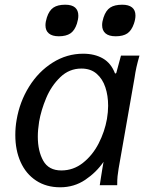

<svg xmlns="http://www.w3.org/2000/svg" viewBox="-20 -786 640 815"><path d="M45 -212.5Q45 -246 50.5 -277Q63.5 -354 103.5 -418.2Q143.5 -482.5 203.5 -520.2Q263.5 -558 333 -558Q382 -558 417 -537.8Q452 -517.5 468.5 -473.5L473.5 -476L493.5 -550H572Q564 -522 559.2 -500.8Q554.5 -479.5 551 -455L483.5 -70.5Q480.5 -52 479 -38Q477.5 -24 477.5 0H403.5Q405.5 -14.5 408.5 -32.5Q411.5 -50.5 414.5 -70L419.5 -99Q388.5 -54 341.5 -22.5Q294.5 9 235.5 9Q176.5 9 133.2 -19.5Q90 -48 67.5 -98.2Q45 -148.5 45 -212.5ZM434 -281Q439 -311 439 -337Q439 -380 427.2 -415.5Q415.5 -451 390.2 -473Q365 -495 325.5 -495Q274 -495 236 -458.5Q198 -422 176.2 -370.2Q154.5 -318.5 146 -269.5Q140.5 -234.5 140.5 -206Q140.5 -145 163.5 -103.8Q186.5 -62.5 240.5 -62.5Q291.5 -62.5 332.2 -94.8Q373 -127 398.8 -177.2Q424.5 -227.5 434 -281ZM173 -678.5Q173 -693.5 179 -712Q188.5 -741.5 206.8 -753.8Q225 -766 257 -766Q285 -766 298.8 -754Q312.5 -742 312.5 -719.5Q312.5 -704.5 306.5 -685.5Q297 -656.5 278.8 -644.2Q260.5 -632 229.5 -632Q202 -632 187.5 -644Q173 -656 173 -678.5ZM413.5 -679.5Q413.5 -694 419.5 -712Q429.5 -742 448 -754Q466.5 -766 499 -766Q526 -766 540.5 -754.5Q555 -743 555 -720Q555 -704.5 548.5 -685.5Q538.5 -656.5 520.5 -644.2Q502.5 -632 471 -632Q442.5 -632 428 -644.2Q413.5 -656.5 413.5 -679.5Z"/></svg>

Font: JuliaMono
Style: Italic
Weight: 400
Italic angle: -9°
Monospace: yes
Designer: cormullion
Foundry: corm
Version: Version 0.057; ttfautohint (v1.8.4)